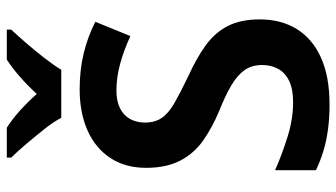

<svg xmlns="http://www.w3.org/2000/svg" viewBox="-232 -746 988 564"><g transform="rotate(-90 262.0 -464.0)"><path d="M487 -195Q487 -132 458.5 -86Q430 -40 374.5 -15Q319 10 237 10Q198 10 164 5.5Q130 1 100.5 -8Q71 -17 44 -30V-150Q89 -130 141.5 -113.5Q194 -97 244 -97Q282 -97 306 -108.5Q330 -120 341.5 -140.5Q353 -161 353 -188Q353 -218 338.5 -239Q324 -260 294 -278Q264 -296 216 -315Q171 -334 133 -360Q95 -386 73 -427Q51 -468 51 -529Q51 -590 80 -634Q109 -678 161 -701Q213 -724 282 -724Q339 -724 388 -712Q437 -700 480 -678L438 -575Q397 -594 357 -605Q317 -616 278 -616Q247 -616 226 -605.5Q205 -595 194.5 -576Q184 -557 184 -532Q184 -503 197.5 -483Q211 -463 241.5 -445.5Q272 -428 320 -405Q373 -381 410.5 -354Q448 -327 467.5 -289Q487 -251 487 -195ZM457 -925Q440 -907 417.5 -881Q395 -855 374 -828Q353 -801 339 -778H198Q186 -801 164.5 -828Q143 -855 121 -881Q99 -907 81 -925V-938H169Q194 -922 219 -899.5Q244 -877 268 -850Q293 -877 318.5 -899.5Q344 -922 369 -938H457Z"/></g></svg>

Font: Noto Sans Display SemiBold
Style: Regular
Weight: 600
Designer: Monotype Design Team
Foundry: Monotype Imaging Inc.
Version: Version 2.003